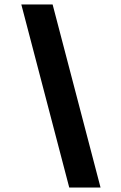

<svg xmlns="http://www.w3.org/2000/svg" viewBox="-20 -725 544 865"><path d="M292 120 76 -705H217L433 120Z"/></svg>

Font: Plus Jakarta Sans
Style: Bold Italic
Weight: 700
Italic angle: -8°
Designer: Gumpita Rahayu
Foundry: Tokotype
Version: Version 2.071; ttfautohint (v1.8.4.7-5d5b);gftools[0.9.29]